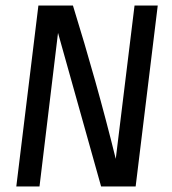

<svg xmlns="http://www.w3.org/2000/svg" viewBox="-20 -675 622 695"><path d="M471 0 551 -655H467L399 -100C352 -290 301 -471 244 -655H119L39 0H123L190 -556L346 0Z"/></svg>

Font: Ropa Sans
Style: Italic
Weight: 400
Designer: Botio Nikoltchev
Foundry: Botjo Nikoltchev
Version: Version 1.002